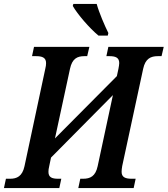

<svg xmlns="http://www.w3.org/2000/svg" viewBox="-53 -951 848 971"><path d="M445 -771H492L495 -784C477 -820 448 -887 436 -931H318L315 -921C339 -879 399 -809 445 -771ZM-33 0H247L257 -47H241C210 -47 192 -54 192 -82C192 -89 193 -100 196 -111L205 -154L518 -470L441 -111C430 -59 403 -47 367 -47H353L343 0H623L633 -47H613C582 -47 562 -54 562 -82C562 -89 563 -100 565 -111L671 -603C682 -655 710 -667 745 -667H764L775 -714H495L485 -667H500C531 -667 550 -660 550 -632C550 -625 548 -614 546 -603L538 -566L225 -251L301 -603C312 -655 338 -667 374 -667H388L399 -714H119L109 -667H129C160 -667 180 -660 180 -632C180 -624 179 -614 176 -603L71 -111C60 -59 32 -47 -2 -47H-23Z"/></svg>

Font: Noto Serif Condensed SemiBold
Style: Italic
Weight: 600
Width: 3
Italic angle: -12°
Designer: Monotype Design Team
Foundry: Monotype Imaging Inc.
Version: Version 2.014